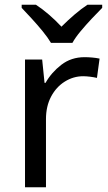

<svg xmlns="http://www.w3.org/2000/svg" viewBox="-20 -786 453 806"><path d="M335 -546Q350 -546 367 -544.5Q384 -543 398 -540L387 -459Q374 -462 358 -464Q342 -466 329 -466Q288 -466 252 -443.5Q216 -421 194.5 -380.5Q173 -340 173 -286V0H85V-536H157L167 -438H171Q196 -482 237.5 -514Q279 -546 335 -546ZM194 -606Q181 -628 159 -655Q137 -682 113 -708Q89 -734 71 -753V-766H131Q157 -749 185 -725Q213 -701 238 -674Q265 -701 293 -725Q321 -749 347 -766H409V-753Q390 -734 365.5 -708Q341 -682 318.5 -655Q296 -628 284 -606Z"/></svg>

Font: Apis
Style: Regular
Weight: 400
Designer: Monotype Design Team
Foundry: Monotype Imaging Inc.
Version: Version 2.000; build 0001